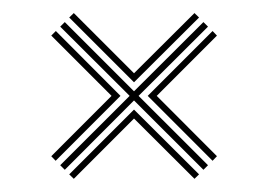

<svg xmlns="http://www.w3.org/2000/svg" viewBox="-20 -540 411 294"><path d="M72.2 -287 178.5 -393.2 72.2 -499.2 79.2 -506.2 185.2 -400.2 291.5 -506.2 298.5 -499.2 192.2 -393.2 298.5 -287 291.5 -280 185.2 -386.2 79.2 -280ZM58.5 -300.8 150.8 -393.2 58.5 -485.5 65.5 -492.5 164.5 -393.2 65.2 -293.8ZM86 -513.2 93 -520 185.2 -427.8 277.8 -520 284.8 -513.2 185.2 -414ZM86 -273 185.2 -372.2 284.8 -273 277.8 -266.2 185.2 -358.5 93 -266.2ZM206.2 -393.2 305.5 -492.5 312.2 -485.5 220 -393.2 312.2 -300.8 305.5 -293.8Z"/></svg>

Font: Big Shoulders Inline Text Thin ExtraLight
Style: Regular
Weight: 250
Version: Version 2.002